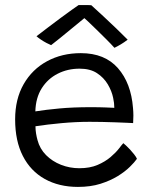

<svg xmlns="http://www.w3.org/2000/svg" viewBox="-20 -743 590 755"><path d="M518.5 -118.5Q509.5 -105.5 490.5 -86.8Q471.5 -68 442.5 -50.2Q413.5 -32.5 374.8 -20.2Q336 -8 286.5 -8Q212 -8 156 -39.2Q100 -70.5 69.8 -129.8Q39.5 -189 39.5 -273.5Q39.5 -353.5 73 -412Q106.5 -470.5 165 -502.2Q223.5 -534 298 -534Q392 -534 443.8 -475Q495.5 -416 503 -318.5Q504.5 -303 504.5 -288.5Q504.5 -274 503.5 -259Q497.5 -259.5 478.5 -260.2Q459.5 -261 433.8 -262Q408 -263 381 -263.5Q354 -264 332 -264Q279.5 -264 222.2 -258.8Q165 -253.5 119.5 -246.5Q119.5 -232 121.8 -218.2Q124 -204.5 127.5 -192Q136.5 -158 161 -133.2Q185.5 -108.5 219.8 -95Q254 -81.5 292 -81.5Q333.5 -81.5 363.8 -94.5Q394 -107.5 415 -125.5Q436 -143.5 448 -159.2Q460 -175 465 -180Q468 -177.5 475.5 -170.8Q483 -164 491.5 -154.8Q500 -145.5 507.5 -136Q515 -126.5 518.5 -118.5ZM119 -305Q159.5 -311.5 213.5 -316.5Q267.5 -321.5 336 -321.5Q371.5 -321.5 395.5 -320.5Q419.5 -319.5 429.5 -319Q429.5 -337.5 425 -358Q419.5 -385 403.8 -411.5Q388 -438 361.2 -455.5Q334.5 -473 293 -473Q246 -473 207 -453.2Q168 -433.5 144.2 -396Q120.5 -358.5 119 -305ZM339 -722.5Q359.5 -704.5 385.2 -680.2Q411 -656 436.8 -631.5Q462.5 -607 482 -587Q468.5 -576.5 455 -568.5Q441.5 -560.5 430 -555Q417.5 -569 398.5 -588Q379.5 -607 360 -626Q340.5 -645 325.8 -659Q311 -673 307 -676H317Q313 -672.5 296.5 -659.2Q280 -646 258.5 -628Q237 -610 215.8 -593Q194.5 -576 181 -565.5Q174.5 -568 163 -574Q151.5 -580 140.5 -587.5Q129.5 -595 123.5 -600.5Q145 -617 170 -636Q195 -655 219 -672.8Q243 -690.5 261.8 -704Q280.5 -717.5 289 -723Q294 -723 303.5 -723.2Q313 -723.5 322.8 -723.2Q332.5 -723 339 -722.5Z"/></svg>

Font: Grandstander Thin Light
Style: Regular
Weight: 300
Version: Version 1.200